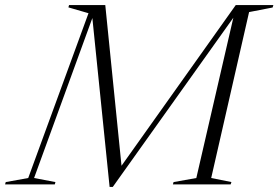

<svg xmlns="http://www.w3.org/2000/svg" viewBox="-72 -725 1095 755"><path d="M301 -681 62 -25 146 -9 143.5 0H-52L-49.5 -9L39 -25L276 -673L197 -696L199.5 -705H342L408 -51.5L389 -49.5L855 -705H874.5L871 -691L371.5 10H359L289.5 -670.5ZM857 -705H1003L1000 -695.5L907.5 -677.5L758.5 -25L838 -9L835 0H608L610.5 -9L700 -25Z"/></svg>

Font: Newsreader 60pt Light
Style: Italic
Weight: 300
Italic angle: -17°
Designer: Hugues Gentile
Foundry: Production Type
Version: Version 1.003